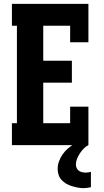

<svg xmlns="http://www.w3.org/2000/svg" viewBox="-20 -755 540 999"><path d="M42 0V-114H68V-621H42V-735H440V-535H345V-621H205V-439H354V-325H205V-114H345V-200H440V0ZM416 224Q400 224 384.5 221Q369 218 354 213.5Q339 209 325 201Q311 193 300.5 181.5Q290 170 285 155Q280 140 280 124Q280 104 287 84.5Q294 65 305.5 48.5Q317 32 332.5 18.5Q348 5 365 -5.5Q382 -16 401 -23Q420 -30 440 -35V0Q426 7 415 18.5Q404 30 395.5 43Q387 56 381 71Q375 86 375 101Q375 111 379 119.5Q383 128 390.5 133.5Q398 139 407.5 141Q417 143 426 143Q433 143 439.5 142Q446 141 453 139V219Q443 221 434 222.5Q425 224 416 224Z"/></svg>

Font: Iosevka Curly Slab Heavy
Style: Regular
Weight: 900
Monospace: yes
Designer: Belleve Invis
Foundry: Belleve Invis
Version: Version 22.1.2; ttfautohint (v1.8.4)